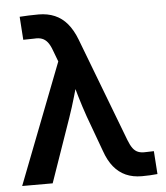

<svg xmlns="http://www.w3.org/2000/svg" viewBox="-52 -777 713 827"><g transform="rotate(-5 304.0 -363.5)"><path d="M10.7 0 212.4 -521 193.8 -570.3Q185.5 -593.3 175.3 -606.2Q165 -619.1 151.1 -624.3Q137.2 -629.4 118.2 -627.9L70.3 -627L63.5 -727.1Q82 -728.5 103.3 -729.2Q124.5 -730 145.5 -730Q184.1 -730 215.1 -716.8Q246.1 -703.6 269 -676.3Q292 -648.9 308.1 -606.9L479.5 -157.7Q488.3 -134.8 498 -121.6Q507.8 -108.4 521 -103.3Q534.2 -98.1 552.7 -99.1L588.9 -100.1L595.7 -0.5Q580.6 1 563.2 2Q545.9 2.9 528.3 2.9Q489.3 2.9 459.2 -10.5Q429.2 -23.9 407 -51Q384.8 -78.1 370.1 -120.6L313.5 -274.9Q297.9 -319.8 284.7 -364.5Q271.5 -409.2 258.8 -455.1H292.5Q279.8 -409.7 266.8 -364.7Q253.9 -319.8 238.3 -274.9L142.6 0Z"/></g></svg>

Font: Inter 28pt SemiBold
Style: Regular
Weight: 600
Designer: Rasmus Andersson
Foundry: rsms
Version: Version 4.001;git-66647c0bb